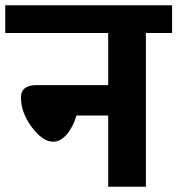

<svg xmlns="http://www.w3.org/2000/svg" viewBox="-40 -713 677 733"><path d="M617 -693V-587H517V0H373V-272H252Q239 -228 215 -200Q191 -172 163 -172Q123 -172 81.5 -227.5Q40 -283 40 -341Q40 -388 100 -388H373V-587H-20V-693Z"/></svg>

Font: FiraGO
Style: Bold
Weight: 700
Designer: bBox Type
Foundry: bBox Type GmbH
Version: Version 1.001;PS 001.001;hotconv 1.0.88;makeotf.lib2.5.64775